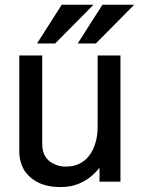

<svg xmlns="http://www.w3.org/2000/svg" viewBox="-20 -754 596 797"><path d="M480 0H393.1V-57.6Q367.2 -25.4 337.2 -6.8Q307.1 11.7 274.9 18.6Q265.1 20.5 253.9 21.5Q242.7 22.5 230 22.5Q176.8 22.5 138.9 3.7Q101.1 -15.1 79.6 -48.8Q70.3 -65.4 65.2 -84.2Q60.1 -103 60.1 -124V-523.9H155.3V-155.8Q155.3 -93.3 208.5 -71.3Q228 -62.5 252.9 -62.5Q331.5 -62.5 366.7 -134.8L366.2 -134.3Q375.5 -154.3 380.4 -177.5Q385.3 -200.7 385.3 -228V-523.9H480ZM236.3 -734.4H368.2L209 -573.7H133.8ZM405.3 -734.4H537.1L377.9 -573.7H302.7Z"/></svg>

Font: SolaimanLipi
Style: Bold
Weight: 700
Designer: Solaiman Karim
Foundry: Al Mamun Sumon
Version: Version 2.000